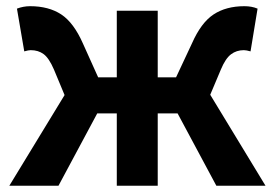

<svg xmlns="http://www.w3.org/2000/svg" viewBox="-20 -594 879 614"><path d="M652.3 -291 829.1 0H671.9L547.9 -231.4H484.4V0H353.5V-231.4H291L167 0H9.8L186.5 -290L152.3 -372.1Q136.7 -408.2 119.6 -420.9Q102.5 -433.6 78.1 -433.6Q71.3 -433.6 57.6 -429.7L34.2 -566.4Q54.7 -574.2 76.2 -574.2Q135.7 -574.2 175.8 -547.9Q215.8 -521.5 245.1 -455.1L293.9 -346.7H353.5V-559.6H484.4V-346.7H543L593.8 -455.1Q623 -521.5 663.1 -547.9Q703.1 -574.2 761.7 -574.2Q785.2 -574.2 803.7 -566.4L781.2 -429.7Q767.6 -433.6 759.8 -433.6Q736.3 -433.6 718.8 -420.4Q701.2 -407.2 686.5 -372.1Z"/></svg>

Font: Nasu
Style: Bold
Weight: 700
Designer: Ryoko NISHIZUKA (kana &amp; ideographs); Paul D. Hunt (Latin, Greek &amp; Cyrillic); Wenlong ZHANG (bopomofo); Sandoll C
Version: Version 2014.1215